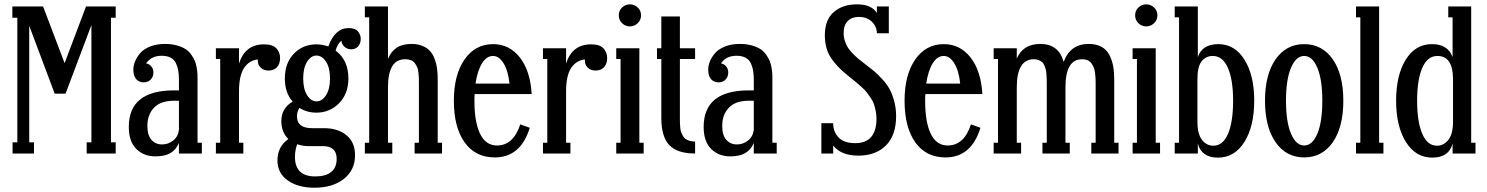

<svg xmlns="http://www.w3.org/2000/svg" viewBox="-20 -710 6879 888"><path d="M377.9 -680.2H515.1V-627.9H493.2V-51.8H515.1V0H380.9V-51.8H402.8V-594.2L283.2 -276.9H232.9L115.2 -590.8V-51.8H137.2V0H38.1V-51.8H60.1V-627.9H37.1V-680.2H179.2L278.8 -418Z M893.6 -341.8V-49.8H913.6V0H807.6V-48.8Q793.5 -16.1 767.3 -1.5Q741.2 13.2 698.7 13.2Q645 13.2 610.4 -21.2Q575.7 -55.7 575.7 -123Q575.7 -292 784.7 -292H807.6V-340.8Q807.6 -365.7 804.4 -384Q801.3 -402.3 793.2 -418.7Q785.2 -435.1 768.6 -443.6Q752 -452.1 727.5 -452.1Q679.7 -452.1 655.8 -417Q671.4 -413.6 680.4 -402.1Q689.5 -390.6 689.5 -375Q689.5 -355 677 -342Q664.6 -329.1 644.5 -329.1Q623 -329.1 609.9 -344Q596.7 -358.9 596.7 -388.2Q596.7 -405.8 604.2 -425Q611.8 -444.3 627.7 -463.4Q643.6 -482.4 673.6 -494.6Q703.6 -506.8 742.7 -506.8Q773.9 -506.8 798.6 -499.8Q823.2 -492.7 838.6 -482.7Q854 -472.7 865.2 -456.3Q876.5 -439.9 881.8 -426.8Q887.2 -413.6 890.1 -394.5Q893.1 -375.5 893.3 -366Q893.6 -356.4 893.6 -341.8ZM729.5 -42Q758.8 -42 781.5 -60.5Q804.2 -79.1 807.6 -109.9V-244.1H784.7Q723.1 -244.1 692.4 -211.9Q661.6 -179.7 661.6 -127.9Q661.6 -84 680.7 -63Q699.7 -42 729.5 -42Z M1201.2 -504.9Q1241.7 -504.9 1258.5 -486.1Q1275.4 -467.3 1275.4 -441.9Q1275.4 -414.6 1261 -399.2Q1246.6 -383.8 1222.2 -383.8Q1199.2 -383.8 1185.8 -397Q1172.4 -410.2 1172.4 -428.2V-435.1Q1132.8 -431.2 1109.1 -396Q1085.4 -360.8 1085.4 -287.1V-49.8H1105.5V0H978.5V-49.8H998.5V-437H978.5V-486.8H1085.4V-416Q1113.3 -504.9 1201.2 -504.9Z M1559.1 -522Q1540.5 -507.3 1532.2 -476.1Q1591.3 -432.1 1591.3 -347.2Q1591.3 -276.4 1548.3 -232.7Q1505.4 -189 1443.4 -189Q1399.4 -189 1365.2 -210.9Q1353.5 -194.8 1353.5 -171.9Q1353.5 -117.2 1423.3 -117.2H1478.5Q1543 -117.2 1582.5 -84.5Q1622.1 -51.8 1622.1 7.8Q1622.1 76.2 1570.6 117.2Q1519 158.2 1434.1 158.2Q1358.4 158.2 1310.8 124.5Q1263.2 90.8 1263.2 32.2Q1263.2 -31.7 1313.5 -66.9Q1281.2 -99.1 1281.2 -149.9Q1281.2 -209.5 1333.5 -240.2Q1297.4 -280.8 1297.4 -347.2Q1297.4 -418.5 1339.1 -461.7Q1380.9 -504.9 1443.4 -504.9Q1470.2 -504.9 1498.5 -495.1Q1528.8 -580.1 1592.3 -580.1Q1623.5 -580.1 1636 -564.2Q1648.4 -548.3 1648.4 -530.8Q1648.4 -508.8 1636.2 -495.4Q1624 -481.9 1604.5 -481.9Q1586.4 -481.9 1573.5 -493.4Q1560.5 -504.9 1559.1 -522ZM1443.4 -241.2Q1469.7 -241.2 1488 -269.8Q1506.3 -298.3 1506.3 -347.2Q1506.3 -396 1488 -424.6Q1469.7 -453.1 1443.4 -453.1Q1418.5 -453.1 1400.4 -424.6Q1382.3 -396 1382.3 -347.2Q1382.3 -298.3 1400.4 -269.8Q1418.5 -241.2 1443.4 -241.2ZM1473.1 -34.2H1406.2Q1380.4 -34.2 1354.5 -43Q1344.2 -15.6 1344.2 16.1Q1344.2 106 1438.5 106Q1486.3 106 1511.7 85.4Q1537.1 64.9 1537.1 24.9Q1537.1 -34.2 1473.1 -34.2Z M2004.4 -341.8V-49.8H2024.4V0H1897.5V-49.8H1917.5V-321.8Q1917.5 -339.8 1917.2 -349.1Q1917 -358.4 1915.3 -374.5Q1913.6 -390.6 1909.4 -399.4Q1905.3 -408.2 1898.7 -417.7Q1892.1 -427.2 1880.6 -431.6Q1869.1 -436 1853.5 -436Q1774.4 -436 1774.4 -306.2V-49.8H1794.4V0H1667.5V-49.8H1687.5V-629.9H1667.5V-680.2H1774.4V-438Q1789.1 -472.7 1815.2 -489.7Q1841.3 -506.8 1883.3 -506.8Q1912.1 -506.8 1933.8 -497.8Q1955.6 -488.8 1968.8 -474.1Q1981.9 -459.5 1990.2 -437.7Q1998.5 -416 2001.5 -393.1Q2004.4 -370.1 2004.4 -341.8Z M2278.3 -37.1Q2354.5 -37.1 2386.2 -134.8L2430.2 -119.1Q2388.2 18.1 2268.1 18.1Q2178.7 18.1 2128.9 -51.5Q2079.1 -121.1 2079.1 -244.1Q2079.1 -363.8 2128.4 -434.8Q2177.7 -505.9 2260.3 -505.9Q2335.9 -505.9 2384.3 -444.3Q2432.6 -382.8 2439 -274.9H2175.3Q2174.3 -265.1 2174.3 -243.2Q2174.3 -144 2200.7 -90.6Q2227.1 -37.1 2278.3 -37.1ZM2260.3 -451.2Q2230.5 -451.2 2209.5 -417.5Q2188.5 -383.8 2179.2 -323.2H2336.4Q2330.1 -383.3 2309.1 -417.2Q2288.1 -451.2 2260.3 -451.2Z M2713.9 -504.9Q2754.4 -504.9 2771.2 -486.1Q2788.1 -467.3 2788.1 -441.9Q2788.1 -414.6 2773.7 -399.2Q2759.3 -383.8 2734.9 -383.8Q2711.9 -383.8 2698.5 -397Q2685.1 -410.2 2685.1 -428.2V-435.1Q2645.5 -431.2 2621.8 -396Q2598.1 -360.8 2598.1 -287.1V-49.8H2618.2V0H2491.2V-49.8H2511.2V-437H2491.2V-486.8H2598.1V-416Q2626 -504.9 2713.9 -504.9Z M2893.1 -689.9Q2914.1 -689.9 2929.4 -675.5Q2944.8 -661.1 2944.8 -639.2Q2944.8 -617.2 2929.2 -602.5Q2913.6 -587.9 2893.1 -587.9Q2872.6 -587.9 2857.2 -602.5Q2841.8 -617.2 2841.8 -639.2Q2841.8 -661.1 2857.2 -675.5Q2872.6 -689.9 2893.1 -689.9ZM2957 0H2830.1V-49.8H2850.1V-437H2830.1V-486.8H2937V-49.8H2957Z M3194.8 -486.8V-437H3124.5V-159.2Q3124.5 -146.5 3124.8 -139.2Q3125 -131.8 3126.2 -119.1Q3127.4 -106.4 3130.1 -99.1Q3132.8 -91.8 3137.9 -82.3Q3143.1 -72.8 3150.4 -67.6Q3157.7 -62.5 3168.9 -58.8Q3180.2 -55.2 3194.8 -55.2V0Q3113.3 0 3075.9 -38.6Q3038.6 -77.1 3038.6 -165V-437H3018.6V-486.8H3038.6V-633.8H3124.5V-486.8Z M3552.2 -341.8V-49.8H3572.3V0H3466.3V-48.8Q3452.1 -16.1 3426 -1.5Q3399.9 13.2 3357.4 13.2Q3303.7 13.2 3269 -21.2Q3234.4 -55.7 3234.4 -123Q3234.4 -292 3443.4 -292H3466.3V-340.8Q3466.3 -365.7 3463.1 -384Q3460 -402.3 3451.9 -418.7Q3443.8 -435.1 3427.2 -443.6Q3410.6 -452.1 3386.2 -452.1Q3338.4 -452.1 3314.5 -417Q3330.1 -413.6 3339.1 -402.1Q3348.1 -390.6 3348.1 -375Q3348.1 -355 3335.7 -342Q3323.2 -329.1 3303.2 -329.1Q3281.7 -329.1 3268.6 -344Q3255.4 -358.9 3255.4 -388.2Q3255.4 -405.8 3262.9 -425Q3270.5 -444.3 3286.4 -463.4Q3302.2 -482.4 3332.3 -494.6Q3362.3 -506.8 3401.4 -506.8Q3432.6 -506.8 3457.3 -499.8Q3481.9 -492.7 3497.3 -482.7Q3512.7 -472.7 3523.9 -456.3Q3535.2 -439.9 3540.5 -426.8Q3545.9 -413.6 3548.8 -394.5Q3551.8 -375.5 3552 -366Q3552.2 -356.4 3552.2 -341.8ZM3388.2 -42Q3417.5 -42 3440.2 -60.5Q3462.9 -79.1 3466.3 -109.9V-244.1H3443.4Q3381.8 -244.1 3351.1 -211.9Q3320.3 -179.7 3320.3 -127.9Q3320.3 -84 3339.4 -63Q3358.4 -42 3388.2 -42Z M3981.9 -413.1Q4007.8 -393.6 4023.2 -380.6Q4038.6 -367.7 4060.3 -344Q4082 -320.3 4094.2 -298.1Q4106.4 -275.9 4115.5 -242.9Q4124.5 -210 4124.5 -172.9Q4124.5 -84.5 4077.6 -37.4Q4030.8 9.8 3949.7 9.8Q3870.1 9.8 3833.5 -37.1V0H3778.8V-140.1H3833.5Q3833.5 -100.1 3858.6 -74Q3883.8 -47.9 3934.6 -47.9Q4033.7 -47.9 4033.7 -161.1Q4033.7 -180.7 4029.8 -199Q4025.9 -217.3 4021 -231Q4016.1 -244.6 4005.1 -260Q3994.1 -275.4 3987.3 -284.4Q3980.5 -293.5 3964.4 -307.9Q3948.2 -322.3 3941.2 -328.1Q3934.1 -334 3915.5 -349.1Q3886.2 -372.6 3869.9 -387.7Q3853.5 -402.8 3833.5 -428Q3813.5 -453.1 3804.2 -482.2Q3794.9 -511.2 3794.9 -546.9Q3794.9 -617.7 3835.7 -653.8Q3876.5 -689.9 3943.8 -689.9Q4010.7 -689.9 4035.6 -649.9V-680.2H4090.8V-556.2H4035.6Q4035.6 -586.9 4012.5 -609.4Q3989.3 -631.8 3951.7 -631.8Q3919.9 -631.8 3900.9 -612.8Q3881.8 -593.8 3881.8 -556.2Q3881.8 -537.6 3887.7 -520.3Q3893.6 -502.9 3901.4 -490.2Q3909.2 -477.5 3924.1 -462.4Q3939 -447.3 3950.4 -437.7Q3961.9 -428.2 3981.9 -413.1Z M4362.8 -37.1Q4439 -37.1 4470.7 -134.8L4514.6 -119.1Q4472.7 18.1 4352.5 18.1Q4263.2 18.1 4213.4 -51.5Q4163.6 -121.1 4163.6 -244.1Q4163.6 -363.8 4212.9 -434.8Q4262.2 -505.9 4344.7 -505.9Q4420.4 -505.9 4468.8 -444.3Q4517.1 -382.8 4523.4 -274.9H4259.8Q4258.8 -265.1 4258.8 -243.2Q4258.8 -144 4285.2 -90.6Q4311.5 -37.1 4362.8 -37.1ZM4344.7 -451.2Q4314.9 -451.2 4293.9 -417.5Q4272.9 -383.8 4263.7 -323.2H4420.9Q4414.6 -383.3 4393.6 -417.2Q4372.6 -451.2 4344.7 -451.2Z M5133.3 -341.8V-49.8H5153.3V0H5027.3V-49.8H5047.4V-321.8Q5047.4 -337.4 5046.9 -348.4Q5046.4 -359.4 5044.4 -374Q5042.5 -388.7 5038.3 -398.4Q5034.2 -408.2 5027.6 -417.5Q5021 -426.8 5010 -431.4Q4999 -436 4984.4 -436Q4907.7 -436 4907.7 -306.2V-49.8H4927.7V0H4801.3V-49.8H4821.3V-321.8Q4821.3 -337.4 4821 -344.7Q4820.8 -352.1 4819.8 -366.7Q4818.8 -381.3 4816.7 -388.9Q4814.5 -396.5 4810.3 -407Q4806.2 -417.5 4799.8 -422.9Q4793.5 -428.2 4783.9 -432.1Q4774.4 -436 4761.7 -436Q4682.6 -436 4682.6 -306.2V-49.8H4702.6V0H4575.7V-49.8H4595.7V-437H4575.7V-486.8H4682.6V-439Q4711.4 -506.8 4791.5 -506.8Q4876.5 -506.8 4899.4 -423.8Q4930.2 -506.8 5014.6 -506.8Q5049.3 -506.8 5073.5 -493.9Q5097.7 -481 5110.4 -456.8Q5123 -432.6 5128.2 -405Q5133.3 -377.4 5133.3 -341.8Z M5281.2 -689.9Q5302.2 -689.9 5317.6 -675.5Q5333 -661.1 5333 -639.2Q5333 -617.2 5317.4 -602.5Q5301.8 -587.9 5281.2 -587.9Q5260.7 -587.9 5245.4 -602.5Q5230 -617.2 5230 -639.2Q5230 -661.1 5245.4 -675.5Q5260.7 -689.9 5281.2 -689.9ZM5345.2 0H5218.3V-49.8H5238.3V-437H5218.3V-486.8H5325.2V-49.8H5345.2Z M5612.8 19Q5537.1 19 5520 -45.9V0H5413.1V-49.8H5433.1V-629.9H5413.1V-680.2H5520V-445.8Q5540 -505.9 5614.7 -505.9Q5690.9 -505.9 5735.8 -433.8Q5780.8 -361.8 5780.8 -244.1Q5780.8 -126 5735.4 -53.5Q5689.9 19 5612.8 19ZM5591.8 -36.1Q5636.2 -36.1 5659.7 -91.3Q5683.1 -146.5 5683.1 -244.1Q5683.1 -341.3 5658.9 -396.2Q5634.8 -451.2 5588.9 -451.2Q5557.6 -451.2 5537.8 -426.8Q5518.1 -402.3 5518.1 -344.2V-147Q5518.1 -90.3 5539.1 -63.2Q5560.1 -36.1 5591.8 -36.1Z M6011.7 18.1Q5928.7 18.1 5879.6 -52.2Q5830.6 -122.6 5830.6 -244.1Q5830.6 -365.7 5879.6 -435.8Q5928.7 -505.9 6011.7 -505.9Q6095.2 -505.9 6144 -435.8Q6192.9 -365.7 6192.9 -244.1Q6192.9 -122.1 6144 -52Q6095.2 18.1 6011.7 18.1ZM6011.7 -37.1Q6049.8 -37.1 6072.8 -91.8Q6095.7 -146.5 6095.7 -244.1Q6095.7 -341.8 6072.8 -396.5Q6049.8 -451.2 6011.7 -451.2Q5974.1 -451.2 5950.9 -396.5Q5927.7 -341.8 5927.7 -244.1Q5927.7 -146.5 5950.9 -91.8Q5974.1 -37.1 6011.7 -37.1Z M6378.4 0H6251.5V-49.8H6271.5V-629.9H6251.5V-680.2H6358.4V-49.8H6378.4Z M6604 19Q6527.3 19 6482.2 -53.5Q6437 -126 6437 -244.1Q6437 -361.8 6481.4 -433.8Q6525.9 -505.9 6603 -505.9Q6676.8 -505.9 6698.2 -445.8V-629.9H6678.2V-680.2H6784.2V-49.8H6804.2V0H6698.2V-45.9Q6681.2 19 6604 19ZM6626 -36.1Q6657.2 -36.1 6678.7 -63.2Q6700.2 -90.3 6700.2 -147V-344.2Q6700.2 -451.2 6627.9 -451.2Q6582 -451.2 6558.1 -396.2Q6534.2 -341.3 6534.2 -244.1Q6534.2 -146.5 6557.9 -91.3Q6581.5 -36.1 6626 -36.1Z"/></svg>

Font: Margherita Semibold
Style: Regular
Weight: 600
Designer: James Puckett
Foundry: Dunwich Type Founders
Version: Version 1.008;hotconv 1.0.109;makeotfexe 2.5.65596